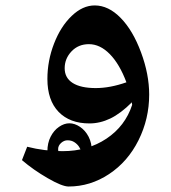

<svg xmlns="http://www.w3.org/2000/svg" viewBox="-20 -430 624 700"><path d="M523.9 -85Q523.9 3.4 484.9 81.5Q445.8 159.7 377.4 204.8Q309.1 250 230 250Q206.5 250 154.1 219.7Q101.6 189.5 60.1 153.8L79.1 105Q142.1 121.1 208 121.1Q299.8 121.1 368.2 75.4Q436.5 29.8 461.9 -47.9L460.9 -52.7V-57.1Q419.9 -16.1 382.3 2Q344.7 20 306.2 20Q234.4 20 193.6 -22.2Q152.8 -64.5 152.8 -142.1Q152.8 -208.5 177 -271Q201.2 -333.5 241.2 -371.8Q281.2 -410.2 325.2 -410.2Q375.5 -410.2 419.9 -364.7Q464.4 -319.3 494.1 -239.3Q523.9 -159.2 523.9 -85ZM329.1 -108.9Q380.9 -108.9 440.9 -129.9Q416 -196.3 380.4 -232.7Q344.7 -269 304.2 -269Q265.6 -269 240.7 -242.7Q215.8 -216.3 215.8 -181.2Q215.8 -146 245.1 -127.4Q274.4 -108.9 329.1 -108.9ZM231 211.4Q196.8 211.4 174.8 185.8Q152.8 160.2 152.8 121.6Q152.8 91.3 164.6 68.4Q176.3 45.4 195.1 32.5Q213.9 19.5 232.9 19.5Q252.4 19.5 271.7 32.5Q291 45.4 303 68.4Q314.9 91.3 314.9 122.6Q314.9 160.2 288.8 185.8Q262.7 211.4 231 211.4ZM274.9 121.6Q274.9 115.2 268.3 105.2Q261.7 95.2 251.2 88.4Q240.7 81.5 226.1 81.5Q213.4 81.5 202.6 91.3Q191.9 101.1 191.9 113.8Q191.9 128.9 202.9 138.7Q213.9 148.4 233.9 148.4Q249.5 148.4 262.2 139.4Q274.9 130.4 274.9 121.6Z"/></svg>

Font: Droid Arabic Naskh
Style: Bold
Weight: 700
Designer: Pascal Zoghbi
Foundry: Ascender Corporation
Version: Version 1.00